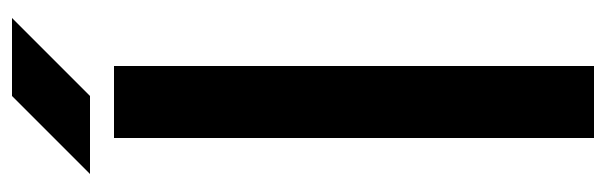

<svg xmlns="http://www.w3.org/2000/svg" viewBox="-365 -645 1010 320"><g transform="rotate(-90 140.0 -485.0)"><path d="M70 -800H190V0H70ZM270 -970H140L10 -840H140Z"/></g></svg>

Font: Gauge Heavy
Style: Bold
Weight: 900
Designer: Daniel Pimley
Foundry: Daniel Pimley
Version: Version 1.003;PS 001.001;hotconv 1.0.56